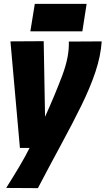

<svg xmlns="http://www.w3.org/2000/svg" viewBox="-20 -763 546 993"><path d="M336 -548 506 -549Q501 -473 473.5 -391Q446 -309 400.5 -216.5Q355 -124 297.5 -18Q240 88 176 210L12 209Q53 144 82 95Q111 46 133 2H83L34 -549L206 -550L213 -159Q265 -274 302 -372.5Q339 -471 336 -548ZM137 -601 160 -743H428L406 -601Z"/></svg>

Font: Georama SemiCondensed Black
Style: Italic
Weight: 900
Width: 4
Italic angle: -9°
Designer: Jean-Baptiste Levee
Foundry: Production Type
Version: Version 1.000